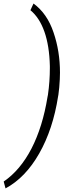

<svg xmlns="http://www.w3.org/2000/svg" viewBox="-81 -816 421 1066"><path d="M243.2 -289.6C247.1 -316.4 249.5 -344.7 251 -375.5C251.5 -388.2 252 -400.4 252 -412.6C252 -491.7 240.2 -565.9 216.3 -635.7C192.9 -705.6 155.8 -759.3 105 -796.4L87.9 -759.3C154.3 -704.6 192.4 -600.1 195.8 -449.7C195.8 -445.8 195.8 -441.9 195.8 -437.5C195.8 -389.2 192.4 -339.8 185.1 -289.1L183.1 -279.3C165 -167.5 135.3 -71.8 93.8 8.8C52.2 88.9 1 149.9 -60.5 191.9L-50.3 230C23.4 190.4 85.9 125.5 136.7 36.1C187.5 -53.2 222.7 -159.2 241.7 -281.7Z"/></svg>

Font: Roboto Light
Style: Italic
Weight: 300
Italic angle: -12°
Designer: Google
Version: Version 2.137; 2017